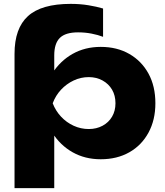

<svg xmlns="http://www.w3.org/2000/svg" viewBox="-20 -806 854 991"><path d="M195 -273Q208 -362 249.5 -427Q291 -492 355 -528Q419 -564 500 -564Q584 -564 647.5 -527.5Q711 -491 746.5 -426Q782 -361 782 -273Q782 -187 746.5 -121.5Q711 -56 647.5 -20Q584 16 500 16Q419 16 355 -20Q291 -56 250 -121Q209 -186 195 -273ZM576 -273Q576 -313 558.5 -343Q541 -373 509.5 -390.5Q478 -408 438 -408Q397 -408 360 -390.5Q323 -373 295 -343Q267 -313 252 -273Q267 -234 295 -204Q323 -174 360 -157Q397 -140 438 -140Q478 -140 509.5 -157Q541 -174 558.5 -204Q576 -234 576 -273ZM55 -528Q55 -660 124.5 -723Q194 -786 345 -786Q393 -786 436 -779Q479 -772 512 -762V-616Q486 -626 452.5 -632.5Q419 -639 383 -639Q318 -639 289 -610.5Q260 -582 260 -520V-407L251 -383V-223L260 -176V165H55Z"/></svg>

Font: Unbounded
Style: Bold
Weight: 700
Designer: Luke Prowse, Jean-Baptiste Morizot, Fátima Lázaro, Florian Runge
Foundry: NaN
Version: Version 1.700